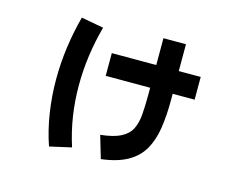

<svg xmlns="http://www.w3.org/2000/svg" viewBox="-93 -754 1186 947"><g transform="rotate(15 500.0 -280.0)"><path d="M488 45 454 -70Q521 -77 557.5 -96Q594 -115 609.5 -146Q625 -177 628.5 -222Q632 -267 632 -326V-358H405V-474H632V-611H747V-474H859V-358H747V-326Q747 -245 737 -181Q727 -117 700 -70Q673 -23 621.5 6Q570 35 488 45ZM336 26 225 51Q199 -24 186 -108.5Q173 -193 173 -278Q173 -362 184.5 -444.5Q196 -527 217 -605L331 -584Q310 -507 299.5 -431Q289 -355 289 -278Q289 -199 300.5 -124Q312 -49 336 26Z"/></g></svg>

Font: Murecho SemiBold
Style: Regular
Weight: 600
Designer: Neil Summerour
Foundry: Positype
Version: Version 1.010; ttfautohint (v1.8.3)